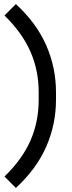

<svg xmlns="http://www.w3.org/2000/svg" viewBox="-20 -770 355 943"><path d="M255 -280Q255 -159 207 -49.5Q159 60 58 153L2 97Q89 13 129.5 -79.5Q170 -172 170 -280V-317Q170 -424 129.5 -516.5Q89 -609 2 -694L58 -750Q159 -657 207 -547.5Q255 -438 255 -317Z"/></svg>

Font: Inria Sans
Style: Regular
Weight: 400
Designer: Black Foundry Team
Foundry: Black Foundry
Version: Version 1.2; ttfautohint (v1.8.3)